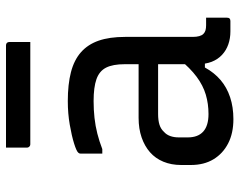

<svg xmlns="http://www.w3.org/2000/svg" viewBox="-99 -689 798 640"><g transform="rotate(-90 300.0 -369.0)"><path d="M497 -351Q497 -323 497 -295Q497 -267 497 -238.5Q497 -210 497 -182Q497 -154 497 -126Q497 -113 499.5 -104Q502 -95 507 -90Q512 -85 519 -83Q526 -81 536 -81Q538 -81 540.5 -81Q543 -81 546 -81H561Q561 -63 561 -46Q561 -29 561 -11Q561 -5 558 -2.5Q555 0 550 0Q545 0 534.5 0Q524 0 515 0Q492 0 472 -7Q452 -14 437 -28Q422 -42 414 -62.5Q406 -83 406 -111Q406 -146 406 -183.5Q406 -221 406 -256Q406 -272 406 -288Q406 -304 406 -320Q406 -336 406 -352Q406 -392 394.5 -414.5Q383 -437 356 -446.5Q329 -456 283 -456Q254 -456 227 -453Q200 -450 174.5 -443.5Q149 -437 123 -427H108Q108 -445 108 -463Q108 -481 108 -499Q108 -502 109 -504Q110 -506 111 -507Q116 -513 141.5 -521Q167 -529 204.5 -535.5Q242 -542 283 -542Q339 -542 379.5 -531.5Q420 -521 446 -498Q472 -475 484.5 -439Q497 -403 497 -351ZM162 -142Q162 -108 181.5 -90.5Q201 -73 240 -73Q274 -73 304.5 -82Q335 -91 364 -112.5Q393 -134 424 -172V-85H395Q378 -54 353.5 -33Q329 -12 296 -1Q263 10 223 10Q176 10 142 -7.5Q108 -25 89 -56.5Q70 -88 70 -132V-164Q70 -197 81 -223.5Q92 -250 112.5 -268Q133 -286 162 -296Q191 -306 227 -306Q262 -306 294.5 -306Q327 -306 359 -306Q391 -306 424 -306Q433 -306 436.5 -295.5Q440 -285 441 -270Q442 -255 442 -241Q405 -241 373.5 -241Q342 -241 310 -241Q278 -241 240 -241Q219 -241 204.5 -236.5Q190 -232 180 -221Q171 -213 166.5 -200.5Q162 -188 162 -172ZM128 -748H469Q474 -748 477 -745Q480 -742 480 -737Q480 -725 480 -713.5Q480 -702 480 -691Q480 -680 480 -667H139Q136 -667 133.5 -668.5Q131 -670 129.5 -672.5Q128 -675 128 -678Q128 -691 128 -702Q128 -713 128 -724.5Q128 -736 128 -748Z"/></g></svg>

Font: Recursive
Style: Regular
Weight: 400
Version: Version 1.085